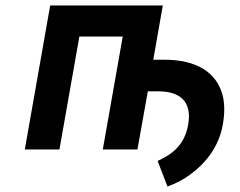

<svg xmlns="http://www.w3.org/2000/svg" viewBox="-20 -548 880 704"><path d="M670 -91C657 -17 612 18 558 42L594 136C624 125 652 111 676 93C730 54 782 -6 797 -91C804 -131 804 -166 797 -196C775 -284 699 -329 583 -329H542L577 -528H164L71 0H198L271 -414H430L357 0H484L522 -213H562C639 -213 685 -176 670 -91Z"/></svg>

Font: Asimov
Style: NarIt
Weight: 500
Designer: Google
Version: Version 2.000980; 2014